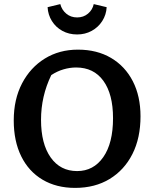

<svg xmlns="http://www.w3.org/2000/svg" viewBox="-20 -905 751 936"><path d="M346 11Q255 11 187.5 -29Q120 -69 83.5 -143Q47 -217 47 -318Q47 -421 87.5 -498.5Q128 -576 198.5 -619.5Q269 -663 360 -663Q453 -663 521.5 -622.5Q590 -582 627.5 -509Q665 -436 665 -338Q665 -232 625.5 -154Q586 -76 514.5 -32.5Q443 11 346 11ZM356 -71Q436 -71 483.5 -139Q531 -207 531 -329Q531 -446 484 -511Q437 -576 351 -576Q321 -576 290 -567Q259 -558 230 -539Q180 -436 180 -321Q180 -204 227 -137.5Q274 -71 356 -71ZM356 -737Q316 -737 284 -754.5Q252 -772 233 -802.5Q214 -833 212 -870L274 -885Q281 -857 303 -838.5Q325 -820 356 -820Q387 -820 409 -838.5Q431 -857 437 -885L500 -870Q498 -833 478.5 -802.5Q459 -772 427 -754.5Q395 -737 356 -737Z"/></svg>

Font: Piazzolla SC SemiBold
Style: Regular
Weight: 600
Designer: Juan Pablo del Peral
Foundry: Huerta Tipografica
Version: Version 1.330